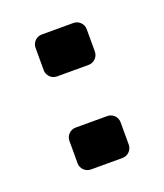

<svg xmlns="http://www.w3.org/2000/svg" viewBox="-72 -444 350 409"><g transform="rotate(-20 103.0 -239.0)"><path d="M67 -297H139C151 -297 161 -307 161 -319V-370C161 -382 151 -392 139 -392H67C55 -392 45 -382 45 -370V-319C45 -307 55 -297 67 -297ZM67 -86H139C151 -86 161 -96 161 -108V-159C161 -171 151 -181 139 -181H67C55 -181 45 -171 45 -159V-108C45 -96 55 -86 67 -86Z"/></g></svg>

Font: DIN Rundschrift
Style: Breit
Weight: 400
Width: 7
Version: Version 1.027